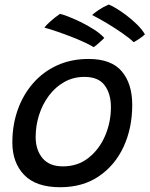

<svg xmlns="http://www.w3.org/2000/svg" viewBox="-20 -788 642 824"><path d="M238.5 15.5Q134.5 15.5 83.8 -37.2Q33 -90 33 -176.5Q33 -251.5 56 -316.5Q79 -381.5 122 -430.8Q165 -480 225.2 -507.5Q285.5 -535 360 -535Q457.5 -535 502.5 -482Q547.5 -429 547.5 -337.5Q547.5 -239 510.8 -159Q474 -79 404.8 -31.8Q335.5 15.5 238.5 15.5ZM250 -74Q314 -74 360.2 -110.8Q406.5 -147.5 431.2 -205.5Q456 -263.5 456 -328.5Q456 -386 429 -422Q402 -458 343 -458Q294.5 -458 255.8 -436Q217 -414 189.5 -377Q162 -340 147.5 -294Q133 -248 133 -200Q133 -145 162.2 -109.5Q191.5 -74 250 -74ZM446.5 -768.5Q455 -766 475.5 -754Q496 -742 520.5 -723.8Q545 -705.5 567.2 -683.8Q589.5 -662 602 -640.5Q591.5 -630.5 575 -619.8Q558.5 -609 553.5 -607Q537 -623.5 505.2 -645.5Q473.5 -667.5 438 -688.8Q402.5 -710 375.5 -723.5Q382 -730.5 402.5 -744.5Q423 -758.5 446.5 -768.5ZM237.5 -728.5Q248 -726.5 272.2 -717.2Q296.5 -708 326.2 -693.5Q356 -679 383.2 -661.5Q410.5 -644 427.5 -625.5Q423.5 -620.5 413.8 -611.8Q404 -603 394.8 -595.2Q385.5 -587.5 382 -585.5Q367.5 -595 341.2 -607Q315 -619 284 -631Q253 -643 223 -653.2Q193 -663.5 170.5 -669.5Q176 -678 196 -696Q216 -714 237.5 -728.5Z"/></svg>

Font: Grandstander
Style: Italic
Weight: 400
Italic angle: -15°
Designer: Tyler Finck
Foundry: Etcetera Type Co
Version: Version 1.200; ttfautohint (v1.8.3)